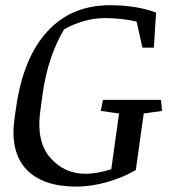

<svg xmlns="http://www.w3.org/2000/svg" viewBox="-20 -691 663 722"><path d="M367.2 -315.4H585.4L589.4 -273.9L520.5 -264.2L490.7 -51.3Q439.9 -22.5 381.1 -5.9Q322.3 10.7 267.6 10.7Q139.2 10.7 78.1 -55.2Q17.1 -121.1 34.7 -246.6L41 -290Q67.9 -474.6 158.2 -573Q248.5 -671.4 393.6 -671.4Q442.4 -671.4 487.1 -664.3Q531.7 -657.2 566.9 -643.6L558.6 -511.7H515.6L493.7 -609.9Q467.8 -616.2 436.3 -619.6Q404.8 -623 373.5 -623Q334 -623 293.7 -611.3Q253.4 -599.6 220.7 -580.1Q191.9 -532.2 171.1 -471.2Q150.4 -410.2 139.6 -333.5L130.9 -268.6Q116.7 -157.7 169.2 -97.7Q221.7 -37.6 300.8 -37.6Q324.2 -37.6 349.6 -42.2Q375 -46.9 398.4 -54.7L427.7 -264.2L358.9 -273.9Z"/></svg>

Font: Noticia Text
Style: Italic
Weight: 400
Italic angle: -8°
Designer: JM Sole
Foundry: JM Sole
Version: Version 1.003